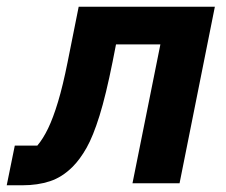

<svg xmlns="http://www.w3.org/2000/svg" viewBox="-59 -545 673 571"><path d="M-39 6 -15 -112H52Q69 -132 84 -163Q99 -194 113.5 -242Q128 -290 142 -360L175 -525H580L475 0H335L418 -413H286L276 -362Q256 -262 237 -201Q218 -140 198.5 -105.5Q179 -71 157 -49Q126 -18 89.5 -6Q53 6 8 6Z"/></svg>

Font: IBM Plex Sans
Style: Italic
Weight: 400
Italic angle: -11.31°
Designer: Mike Abbink, Paul van der Laan, Pieter van Rosmalen
Foundry: Bold Monday
Version: Version 3.201